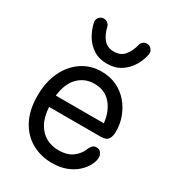

<svg xmlns="http://www.w3.org/2000/svg" viewBox="-190 -883 909 1005"><g transform="rotate(30 265.0 -380.5)"><path d="M280 15Q214 15 159.5 -15Q105 -45 72.5 -105Q40 -165 40 -253Q40 -337 70 -399Q100 -461 151.5 -495.5Q203 -530 269 -530Q320 -530 361 -510.5Q402 -491 430.5 -457.5Q459 -424 474.5 -382.5Q490 -341 490 -296Q490 -267 479 -249.5Q468 -232 434 -232H122Q126 -171 148 -133Q170 -95 203.5 -77.5Q237 -60 277 -60Q331 -60 363 -85Q395 -110 407 -144Q412 -156 420.5 -164.5Q429 -173 444 -173Q461 -173 471 -160.5Q481 -148 480 -128Q479 -108 466 -83.5Q453 -59 428.5 -36.5Q404 -14 367 0.5Q330 15 280 15ZM123 -301H413Q406 -369 369 -412.5Q332 -456 268 -456Q211 -456 171.5 -417Q132 -378 123 -301ZM270 -579Q222 -579 187.5 -601.5Q153 -624 132.5 -659.5Q112 -695 104 -733Q101 -750 112 -763Q123 -776 140 -776Q153 -776 162.5 -768.5Q172 -761 176 -749Q185 -707 207.5 -679.5Q230 -652 270 -652Q311 -652 333.5 -679.5Q356 -707 366 -748Q369 -760 378.5 -767.5Q388 -775 401 -775Q418 -775 429 -761.5Q440 -748 437 -731Q430 -694 409 -659Q388 -624 353.5 -601.5Q319 -579 270 -579Z"/></g></svg>

Font: National Park
Style: Regular
Weight: 400
Designer: Andrea Herstowski, Ben Hoepner
Version: Version 1.009